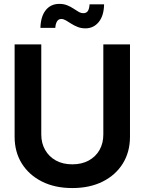

<svg xmlns="http://www.w3.org/2000/svg" viewBox="-20 -956 744 988"><path d="M352.1 11.7Q262.2 11.7 195.6 -22Q128.9 -55.7 92 -115Q55.2 -174.3 55.2 -252.4V-727.5H192.4V-263.7Q192.4 -219.2 212.2 -184.6Q231.9 -149.9 267.6 -130.1Q303.2 -110.4 352.1 -110.4Q400.9 -110.4 436.8 -130.1Q472.7 -149.9 492.2 -184.3Q511.7 -218.8 511.7 -263.7V-727.5H648.9V-252.4Q648.9 -174.3 612.1 -114.7Q575.2 -55.2 508.5 -21.7Q441.9 11.7 352.1 11.7ZM419.4 -810.1Q397.5 -810.1 379.4 -817.4Q361.3 -824.7 346.4 -834.2Q331.5 -843.8 319.1 -851.1Q306.6 -858.4 295.4 -858.4Q280.8 -858.4 273.2 -845.5Q265.6 -832.5 264.6 -812.5H188Q189.5 -871.1 215.3 -903.6Q241.2 -936 285.2 -936Q307.6 -936 325.2 -929Q342.8 -921.9 357.2 -912.4Q371.6 -902.8 384 -895.5Q396.5 -888.2 408.7 -888.2Q424.8 -888.2 432.1 -899.4Q439.5 -910.6 440.9 -933.6H515.6Q514.6 -875 488 -842.5Q461.4 -810.1 419.4 -810.1Z"/></svg>

Font: Inter Cardless Display
Style: Bold
Weight: 700
Designer: Rasmus Andersson
Foundry: rsms
Version: Version 4.001;git-9221beed3